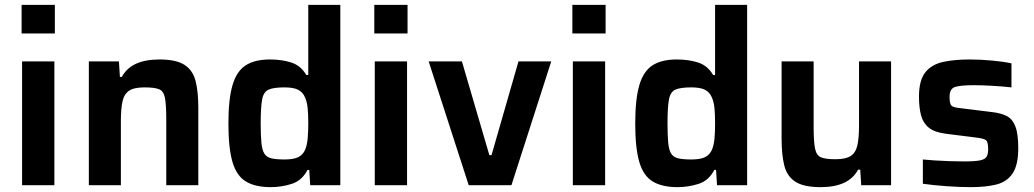

<svg xmlns="http://www.w3.org/2000/svg" viewBox="-20 -763 4261 791"><path d="M69 -625V-743H206V-625ZM71 0V-510H204V0Z M346 0V-510H470L474 -446H482Q520 -518 637 -518Q706 -518 740.5 -495.5Q775 -473 786 -428.5Q797 -384 797 -319V0H665V-270Q665 -332 659.5 -360Q654 -388 635 -395.5Q616 -403 575 -403Q532 -403 511.5 -389Q491 -375 484.5 -344.5Q478 -314 478 -264V0Z M1095 8Q1032 8 993.5 -15Q955 -38 938 -95Q921 -152 921 -254Q921 -355 938 -412.5Q955 -470 992.5 -494Q1030 -518 1092 -518Q1141 -518 1180 -505.5Q1219 -493 1242 -454H1250V-743H1382V0H1258L1254 -63H1247Q1224 -19 1182 -5.5Q1140 8 1095 8ZM1152 -106Q1189 -106 1208.5 -115.5Q1228 -125 1237 -146Q1245 -165 1247.5 -192Q1250 -219 1250 -255Q1250 -291 1247.5 -317Q1245 -343 1237 -361Q1228 -383 1208.5 -393Q1189 -403 1152 -403Q1108 -403 1087 -394Q1066 -385 1060 -353.5Q1054 -322 1054 -255Q1054 -204 1057 -174Q1060 -144 1069.5 -129.5Q1079 -115 1099 -110.5Q1119 -106 1152 -106Z M1522 -625V-743H1659V-625ZM1524 0V-510H1657V0Z M1911 0 1746 -510H1883L1996 -124H2005L2116 -510H2251L2087 0Z M2338 -625V-743H2475V-625ZM2340 0V-510H2473V0Z M2771 8Q2708 8 2669.5 -15Q2631 -38 2614 -95Q2597 -152 2597 -254Q2597 -355 2614 -412.5Q2631 -470 2668.5 -494Q2706 -518 2768 -518Q2817 -518 2856 -505.5Q2895 -493 2918 -454H2926V-743H3058V0H2934L2930 -63H2923Q2900 -19 2858 -5.5Q2816 8 2771 8ZM2828 -106Q2865 -106 2884.5 -115.5Q2904 -125 2913 -146Q2921 -165 2923.5 -192Q2926 -219 2926 -255Q2926 -291 2923.5 -317Q2921 -343 2913 -361Q2904 -383 2884.5 -393Q2865 -403 2828 -403Q2784 -403 2763 -394Q2742 -385 2736 -353.5Q2730 -322 2730 -255Q2730 -204 2733 -174Q2736 -144 2745.5 -129.5Q2755 -115 2775 -110.5Q2795 -106 2828 -106Z M3361 8Q3291 8 3256.5 -14.5Q3222 -37 3211 -81.5Q3200 -126 3200 -191V-510H3332V-240Q3332 -178 3338 -150Q3344 -122 3363 -114.5Q3382 -107 3422 -107Q3465 -107 3485.5 -121Q3506 -135 3512.5 -165.5Q3519 -196 3519 -246V-510H3651V0H3528L3524 -64H3515Q3477 8 3361 8Z M3980 8Q3934 8 3878.5 4Q3823 0 3782 -6V-106Q3802 -104 3831.5 -102Q3861 -100 3893.5 -99Q3926 -98 3952 -98Q3998 -98 4018.5 -102.5Q4039 -107 4045 -118Q4051 -129 4051 -149Q4051 -179 4041.5 -186Q4032 -193 3996 -197L3877 -212Q3830 -218 3806.5 -237Q3783 -256 3774.5 -288Q3766 -320 3766 -364Q3766 -433 3792.5 -465.5Q3819 -498 3866 -508Q3913 -518 3974 -518Q4019 -518 4067.5 -513.5Q4116 -509 4147 -502V-403Q4111 -407 4068 -409.5Q4025 -412 3993 -412Q3936 -412 3914 -404.5Q3892 -397 3892 -364Q3892 -336 3899.5 -328Q3907 -320 3940 -317L4069 -301Q4104 -297 4127.5 -285Q4151 -273 4163 -242.5Q4175 -212 4175 -152Q4175 -82 4151 -47.5Q4127 -13 4083.5 -2.5Q4040 8 3980 8Z"/></svg>

Font: Saira SemiBold
Style: Regular
Weight: 600
Designer: Hector Gatti with collaboration of the Omnibus-Type team
Foundry: Omnibus-Type
Version: Version 1.100; ttfautohint (v1.8.3)